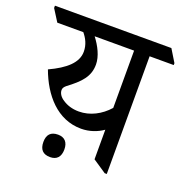

<svg xmlns="http://www.w3.org/2000/svg" viewBox="-157 -730 827 860"><g transform="rotate(20 256.5 -300.5)"><path d="M259 -145C298 -145 335 -158 363 -178V-37L427 6H437V-555H552V-564L516 -623H-39V-612L-3 -555H121C139 -533 153 -507 153 -473C153 -421 107 -380 29 -344C69 -235 145 -145 259 -145ZM146 -236C128 -247 118 -263 118 -278C118 -287 122 -293 131 -301C191 -346 224 -380 224 -438C224 -477 202 -520 175 -555H363V-282C326 -240 276 -214 223 -214C191 -214 165 -223 146 -236ZM172 22C204 22 221 3 221 -32C221 -66 204 -85 172 -85C138 -85 121 -67 121 -32C121 4 138 22 172 22Z"/></g></svg>

Font: Noto Serif Devanagari SemiCondensed
Style: Regular
Weight: 400
Width: 4
Designer: Universal Thirst, Indian Type Foundry and the Monotype Design Team
Foundry: Monotype Imaging Inc.
Version: Version 2.004